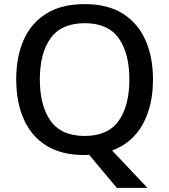

<svg xmlns="http://www.w3.org/2000/svg" viewBox="-20 -745 824 935"><path d="M725 -358Q725 -230 675 -139.5Q625 -49 526 -12L698 170H549L414 9Q409 9 403 9.5Q397 10 392 10Q279 10 205.5 -36Q132 -82 95.5 -165Q59 -248 59 -359Q59 -469 95.5 -551Q132 -633 206 -679Q280 -725 393 -725Q503 -725 576.5 -679.5Q650 -634 687.5 -551.5Q725 -469 725 -358ZM174 -358Q174 -230 226.5 -156.5Q279 -83 392 -83Q506 -83 558 -156.5Q610 -230 610 -358Q610 -486 558 -559Q506 -632 393 -632Q279 -632 226.5 -559Q174 -486 174 -358Z"/></svg>

Font: Noto Sans Myanmar UI Medium
Style: Regular
Weight: 500
Designer: Monotype Design Team
Foundry: Monotype Imaging Inc.
Version: Version 2.103; ttfautohint (v1.8.4.7-5d5b)